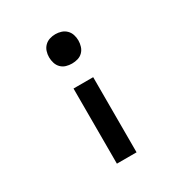

<svg xmlns="http://www.w3.org/2000/svg" viewBox="-173 -656 946 998"><g transform="rotate(-30 300.0 -156.5)"><path d="M300 -352Q282 -352 265 -357Q248 -362 235.5 -374.5Q223 -387 217.5 -404.5Q212 -422 212 -440Q212 -458 217.5 -475Q223 -492 235.5 -504.5Q248 -517 265 -522.5Q282 -528 300 -528Q318 -528 335 -522.5Q352 -517 364.5 -504.5Q377 -492 382.5 -475Q388 -458 388 -440Q388 -422 382.5 -404.5Q377 -387 364.5 -374.5Q352 -362 335 -357Q318 -352 300 -352ZM241 215V-236H359V215Z"/></g></svg>

Font: Iosevka Custom Extended
Style: Bold
Weight: 700
Width: 7
Monospace: yes
Designer: Belleve Invis
Foundry: Belleve Invis
Version: Version 11.2.4; ttfautohint (v1.8.4)